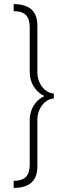

<svg xmlns="http://www.w3.org/2000/svg" viewBox="-20 -772 328 933"><path d="M46.4 141.1V106.9Q86.9 106.9 105.7 87.9Q124.5 68.8 124.5 28.3V-188.5Q124.5 -228 144 -259.3Q163.6 -290.5 195.8 -305.2Q163.6 -319.8 144 -351.3Q124.5 -382.8 124.5 -421.9V-639.6Q124.5 -680.2 105.7 -699Q86.9 -717.8 46.4 -717.8V-752Q104 -752 132.8 -726.1Q161.6 -700.2 161.6 -647.9V-422.9Q161.6 -380.9 184.8 -350.3Q208 -319.8 241.7 -317.4V-293.5Q208 -291 184.8 -260.5Q161.6 -230 161.6 -188V37.1Q161.6 89.4 132.8 115.2Q104 141.1 46.4 141.1Z"/></svg>

Font: Kumbh Sans ExtraLight
Style: Regular
Weight: 250
Version: Version 1.005